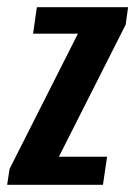

<svg xmlns="http://www.w3.org/2000/svg" viewBox="-43 -515 377 535"><path d="M-23.1 0 -16.3 -44.4 174.1 -421.1H49.2L59.7 -495H313.9L307.1 -446.2L121.1 -78.3H255.4L243.9 0Z"/></svg>

Font: Alumni Sans SC Thin
Style: Italic
Weight: 100
Italic angle: -8°
Designer: Robert E. Leuschke
Foundry: Robert E. Leuschke
Version: Version 1.016